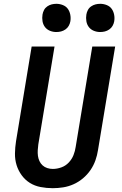

<svg xmlns="http://www.w3.org/2000/svg" viewBox="-20 -979 640 1007"><path d="M257 8Q224 8 193 2Q162 -4 137 -19.5Q112 -35 94 -59.5Q76 -84 67 -113Q58 -142 58.5 -174Q59 -206 64 -238L146 -735H266L181 -222Q179 -207 178 -191.5Q177 -176 179 -161.5Q181 -147 187 -134Q193 -121 203.5 -111.5Q214 -102 228 -97.5Q242 -93 257 -93Q279 -93 301.5 -101Q324 -109 340.5 -126.5Q357 -144 365.5 -165.5Q374 -187 377 -209L464 -735H584L494 -192Q490 -165 480.5 -138Q471 -111 454.5 -87Q438 -63 415.5 -44Q393 -25 366.5 -13Q340 -1 312 3.5Q284 8 257 8ZM505 -811Q488 -811 472 -817.5Q456 -824 446 -837Q436 -850 433 -867.5Q430 -885 433 -903Q435 -915 441 -926.5Q447 -938 458 -945.5Q469 -953 481 -956Q493 -959 506 -959Q523 -959 539.5 -952.5Q556 -946 565.5 -933Q575 -920 578.5 -902.5Q582 -885 579 -867Q577 -855 570.5 -843.5Q564 -832 553 -824.5Q542 -817 530 -814Q518 -811 505 -811ZM275 -811Q258 -811 242 -817.5Q226 -824 216 -837Q206 -850 203 -867.5Q200 -885 203 -903Q205 -915 211 -926.5Q217 -938 228 -945.5Q239 -953 251 -956Q263 -959 276 -959Q293 -959 309.5 -952.5Q326 -946 335.5 -933Q345 -920 348.5 -902.5Q352 -885 349 -867Q347 -855 340.5 -843.5Q334 -832 323 -824.5Q312 -817 300 -814Q288 -811 275 -811Z"/></svg>

Font: Iosevka Extended
Style: Bold Italic
Weight: 700
Width: 7
Italic angle: -9°
Monospace: yes
Designer: Belleve Invis
Foundry: Belleve Invis
Version: Version 32.5.0; ttfautohint (v1.8.4)